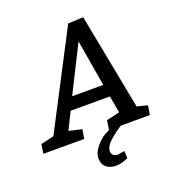

<svg xmlns="http://www.w3.org/2000/svg" viewBox="-200 -825 1067 1171"><g transform="rotate(-20 333.0 -240.0)"><path d="M481 -80 461 -190H206L151 -79L235 -60L225 0H-40L-31 -60L54 -80L374 -695L473 -700L593 -77L661 -60L651 0H386L395 -60ZM396 -571 245 -270H447ZM386 0H464Q459 3 451 7.5Q443 12 423 27Q403 42 387 56Q346 93 346 124Q346 141 356.5 150.5Q367 160 384 160L430 153L432 200Q390 220 352 220Q314 220 290 200Q266 180 266 142.5Q266 105 296 69Q326 33 356 16Z"/></g></svg>

Font: Bitter
Style: Italic
Weight: 400
Italic angle: -9°
Designer: Sol Matas
Foundry: Sol Matas
Version: Version 1.001